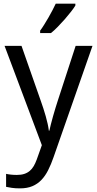

<svg xmlns="http://www.w3.org/2000/svg" viewBox="-20 -786 529 1046"><path d="M4.9 -536.1H97.2L202.1 -236.8Q209 -217.3 216.1 -195.8Q223.1 -174.3 229.2 -152.8Q235.4 -131.3 239.7 -111.3Q244.1 -91.3 246.1 -74.2H249Q251.5 -86.4 256.8 -107.4Q262.2 -128.4 268.8 -152.1Q275.4 -175.8 282.5 -198.7Q289.6 -221.7 294.9 -237.8L392.1 -536.1H483.9L272 69.8Q258.3 109.4 242.4 140.9Q226.6 172.4 205.6 194.3Q184.6 216.3 156.2 228.3Q127.9 240.2 88.9 240.2Q63.5 240.2 44.9 237.5Q26.4 234.9 13.2 231.9V161.1Q23.4 163.6 39.1 165.3Q54.7 167 71.8 167Q95.2 167 112.3 161.4Q129.4 155.8 142.1 145Q154.8 134.3 163.8 118.7Q172.9 103 180.2 83L208 4.9ZM198.7 -619.1Q209.5 -633.3 220.9 -651.9Q232.4 -670.4 243.9 -690.2Q255.4 -710 265.6 -729.7Q275.9 -749.5 283.7 -766.1H390.6V-755.9Q382.8 -742.7 367.4 -722.9Q352.1 -703.1 333.3 -681.6Q314.5 -660.2 294.7 -639.9Q274.9 -619.6 257.8 -606H198.7Z"/></svg>

Font: Puppies Kittens
Style: Regular
Weight: 400
Foundry: Ascender Corporation and Peter Mawhorter
Version: Version 0.1